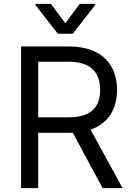

<svg xmlns="http://www.w3.org/2000/svg" viewBox="-20 -966 679 986"><path d="M88.1 0H176.1V-284.1H335.2C341.6 -284.1 347.7 -284.1 353.7 -284.4L507.1 0H609.4L445 -300.4C537.6 -332 581 -407.7 581 -504.3C581 -632.8 504.3 -727.3 333.8 -727.3H88.1ZM161.9 -940.3 277 -792.6H353.7L468.8 -940.3V-946H389.2L315.3 -846.6L241.5 -946H161.9ZM176.1 -363.6V-649.1H331C448.9 -649.1 494.3 -591.6 494.3 -504.3C494.3 -416.9 448.9 -363.6 332.4 -363.6Z"/></svg>

Font: Margiela Sans
Style: Regular
Weight: 400
Designer: Stefan Endress, Andreas Faust
Version: Version 1.100;FEAKit 1.0